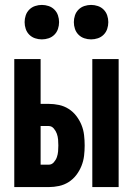

<svg xmlns="http://www.w3.org/2000/svg" viewBox="-20 -760 540 780"><path d="M355 0V-520H462V0ZM38 0V-520H145V-338H178Q199 -338 220 -333.5Q241 -329 259 -317.5Q277 -306 290 -289Q303 -272 311 -252.5Q319 -233 321.5 -211.5Q324 -190 324 -169Q324 -148 321.5 -127Q319 -106 311 -86Q303 -66 290 -49Q277 -32 259 -20.5Q241 -9 220 -4.5Q199 0 178 0ZM145 -91H178Q190 -91 198.5 -100.5Q207 -110 211 -121.5Q215 -133 216 -145Q217 -157 217 -169Q217 -181 216 -193Q215 -205 211 -216.5Q207 -228 198.5 -238Q190 -248 178 -248H145ZM350 -600Q336 -600 322.5 -604.5Q309 -609 299 -619Q289 -629 284.5 -642.5Q280 -656 280 -670Q280 -684 284.5 -697.5Q289 -711 299 -721Q309 -731 322.5 -735.5Q336 -740 350 -740Q364 -740 377.5 -735.5Q391 -731 401 -721Q411 -711 415.5 -697.5Q420 -684 420 -670Q420 -656 415.5 -642.5Q411 -629 401 -619Q391 -609 377.5 -604.5Q364 -600 350 -600ZM150 -600Q136 -600 122.5 -604.5Q109 -609 99 -619Q89 -629 84.5 -642.5Q80 -656 80 -670Q80 -684 84.5 -697.5Q89 -711 99 -721Q109 -731 122.5 -735.5Q136 -740 150 -740Q164 -740 177.5 -735.5Q191 -731 201 -721Q211 -711 215.5 -697.5Q220 -684 220 -670Q220 -656 215.5 -642.5Q211 -629 201 -619Q191 -609 177.5 -604.5Q164 -600 150 -600Z"/></svg>

Font: Iosevka SS18 Extrabold
Style: Regular
Weight: 800
Monospace: yes
Designer: Belleve Invis
Foundry: Belleve Invis
Version: Version 25.1.1; ttfautohint (v1.8.4)